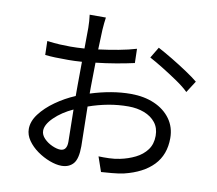

<svg xmlns="http://www.w3.org/2000/svg" viewBox="-88 -903 1175 1038"><g transform="rotate(10 500.0 -383.5)"><path d="M721 -688Q757 -669 801 -642.5Q845 -616 885.5 -589Q926 -562 950 -542L909 -478Q885 -502 844 -530Q803 -558 760 -584.5Q717 -611 685 -628ZM325 -279Q264 -251 223.5 -211.5Q183 -172 183 -138Q183 -115 202 -95.5Q221 -76 247 -64.5Q273 -53 292 -53Q328 -53 328 -102ZM121 -619Q162 -614 191.5 -612.5Q221 -611 249 -611Q284 -611 326 -614L327 -728Q327 -743 325.5 -764.5Q324 -786 322 -799H411Q409 -786 407 -766.5Q405 -747 404 -730L400 -622Q455 -629 509 -639Q563 -649 606 -662L608 -584Q564 -574 508.5 -564.5Q453 -555 398 -549L396 -414V-379Q513 -416 616 -416Q689 -416 745.5 -391.5Q802 -367 834.5 -322Q867 -277 867 -217Q867 -126 812 -68.5Q757 -11 654 14Q620 21 588 23.5Q556 26 530 28L502 -53Q530 -52 560.5 -53Q591 -54 619 -60Q663 -69 701.5 -88Q740 -107 763.5 -138.5Q787 -170 787 -216Q787 -259 764 -288Q741 -317 702 -332Q663 -347 615 -347Q559 -347 505 -337Q451 -327 397 -308L401 -91Q401 -21 377.5 5.5Q354 32 313 32Q284 32 248 18.5Q212 5 179.5 -18Q147 -41 126 -71Q105 -101 105 -134Q105 -176 136 -217Q167 -258 217 -293.5Q267 -329 324 -353V-410L325 -541Q283 -538 251 -538Q208 -538 178.5 -539Q149 -540 123 -543Z"/></g></svg>

Font: Go Noto Current
Style: Regular
Weight: 400
Designer: Monotype Design Team
Foundry: Monotype Imaging Inc.
Version: Version 2.007; ttfautohint (v1.8) -l 8 -r 50 -G 200 -x 14 -D